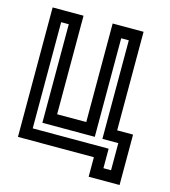

<svg xmlns="http://www.w3.org/2000/svg" viewBox="-102 -659 731 828"><g transform="rotate(15 264.0 -245.5)"><path d="M31 0V-578H169V-138H299V-578H437V-138H508V87H370V0ZM83 -52H422V35H456V-86H385V-526H351V-86H117V-526H83Z"/></g></svg>

Font: Aurach Bi
Style: Regular
Weight: 400
Designer: Peter Wiegel
Foundry: Peter Wiegel
Version: Version 1.002